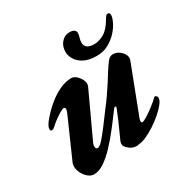

<svg xmlns="http://www.w3.org/2000/svg" viewBox="-147 -759 890 906"><g transform="rotate(-30 298.0 -305.5)"><path d="M113.7 14Q93.7 14 76.5 -3.3Q59.2 -20.6 52 -43.8Q44.8 -67.1 52.7 -85.7L146.2 -297.7Q153.2 -313.1 152.4 -321Q151.5 -328.9 143.5 -328.9Q137.7 -328.9 122.1 -319.7Q106.5 -310.4 90.3 -298.4Q74.2 -286.4 65.7 -278.4Q53.1 -265.7 44.7 -265.9Q36.3 -266.1 36.3 -274.8Q36.3 -284.5 41.6 -294.1Q46.9 -303.6 54.1 -313Q83.2 -348.6 115.7 -375.7Q148.3 -402.8 181.5 -418.2Q214.8 -433.6 246 -433.6Q260 -433.6 273.9 -420.7Q287.8 -407.8 294.6 -390.5Q301.5 -373.1 295 -358.8Q276 -317 248 -257.3Q220.1 -197.5 185.2 -122.1Q177.8 -107 179.1 -96.2Q180.4 -85.3 190.4 -85.3Q200.4 -85.3 219.5 -106.4Q238.7 -127.5 263.4 -160.7Q288.1 -193.8 313.6 -228.1Q332.8 -252.3 350.6 -278.2Q368.5 -304.1 384.3 -328.8Q400 -353.5 411.3 -371.8Q427.8 -398.2 441.3 -415.5Q454.9 -432.9 471.5 -432.9Q490.7 -432.9 505.7 -421.9Q520.7 -411 527.9 -396.1Q535.1 -381.1 529.6 -366.9L430.3 -108.1Q427.2 -99.8 427.4 -92.7Q427.6 -85.5 433.3 -85.5Q441.4 -85.5 461.6 -98.3Q481.8 -111.1 504.2 -128.4Q526.6 -145.6 539.9 -159Q542.6 -161.6 543.8 -161.6Q549.2 -161.6 553 -157.1Q556.9 -152.5 556.9 -146.9Q556.9 -134.2 543.2 -116.6Q529.4 -99.1 507.4 -79.7Q485.4 -60.3 460 -43.5Q434.5 -26.8 410.5 -15.8Q386.5 -4.7 368.4 -3.6Q354.3 0.7 340 -3.1Q325.6 -6.8 314.8 -15.7Q303.9 -24.5 298.1 -33.6Q295.8 -37.7 295.6 -45.2Q295.3 -52.8 298.8 -60.9Q307.1 -79.4 317.4 -101.9Q327.6 -124.4 338.9 -150.2Q350.2 -175.9 360.9 -203.8Q364.3 -212.5 359.1 -213.1Q353.9 -213.7 348.9 -206.9Q319.9 -167.1 289.3 -127.9Q258.7 -88.7 228.4 -56.7Q198.1 -24.7 169 -5.3Q139.9 14 113.7 14ZM403.8 -463.7Q361.8 -463.7 335.4 -477.7Q309 -491.6 296.6 -512.5Q284.2 -533.4 284.2 -553.2Q284.2 -584.4 302.2 -604.8Q320.1 -625.3 346.5 -625.3Q363.5 -625.3 371.8 -618.9Q380 -612.6 380 -603.4Q380 -591.3 375.8 -579.4Q371.6 -567.5 371.6 -553.6Q371.6 -536 384 -526.8Q396.4 -517.5 422 -517.5Q446.3 -517.5 474.1 -532.9Q501.8 -548.2 524.9 -588.5Q533.1 -602.2 537.3 -606.7Q541.4 -611.2 548.3 -611.2Q554.1 -611.2 556.1 -607.1Q558.1 -603 558.1 -595.9Q558.1 -584.2 547.9 -562.2Q537.6 -540.2 517.7 -517.8Q497.7 -495.4 469.1 -479.5Q440.5 -463.7 403.8 -463.7Z"/></g></svg>

Font: EB Garamond
Style: Italic
Weight: 400
Italic angle: -17.2°
Designer: Georg Duffner and Octavio Pardo
Foundry: Georg Duffner
Version: Version 1.001